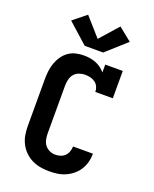

<svg xmlns="http://www.w3.org/2000/svg" viewBox="-178 -1088 956 1194"><g transform="rotate(20 300.0 -491.0)"><path d="M298 8Q268 8 239 3Q210 -2 183.5 -15Q157 -28 135.5 -49Q114 -70 100.5 -96.5Q87 -123 82 -152Q77 -181 77 -210V-525Q77 -551 80.5 -578Q84 -605 93 -630Q102 -655 117.5 -677.5Q133 -700 155 -715.5Q177 -731 203 -737Q229 -743 256 -743Q276 -743 296 -740Q316 -737 335 -729.5Q354 -722 370.5 -710Q387 -698 399 -683V-735H515V-554H399Q399 -572 391.5 -588.5Q384 -605 369.5 -615Q355 -625 338 -629Q321 -633 303 -633Q283 -633 263 -625.5Q243 -618 230.5 -602Q218 -586 213.5 -565.5Q209 -545 209 -525V-210Q209 -191 213 -171Q217 -151 229 -135Q241 -119 259.5 -110.5Q278 -102 298 -102Q315 -102 332 -107.5Q349 -113 361 -125Q373 -137 379 -154Q385 -171 385 -188Q385 -188 385 -188Q385 -188 385 -188H517Q517 -188 517 -188Q517 -188 517 -188Q517 -160 510 -133Q503 -106 488.5 -82.5Q474 -59 452.5 -41Q431 -23 405.5 -11.5Q380 0 352.5 4Q325 8 298 8ZM239 -801 220 -818 106 -920 193 -990 300 -869 407 -990 494 -920 361 -801Z"/></g></svg>

Font: Iosevka Slab XBdEx
Style: Regular
Weight: 800
Width: 7
Monospace: yes
Designer: Belleve Invis
Foundry: Belleve Invis
Version: Version 11.1.0; ttfautohint (v1.8.3)